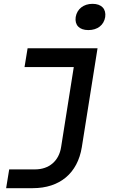

<svg xmlns="http://www.w3.org/2000/svg" viewBox="-20 -802 640 1002"><path d="M441 -645C489 -645 522 -671 529 -713C535 -755 510 -782 463 -782C416 -782 382 -755 375 -713C369 -671 394 -645 441 -645ZM12 180H151C292 180 385 102 407 -34L489 -550H124L108 -452H365L299 -35C288 38 236 82 163 82H28Z"/></svg>

Font: JetBrains Mono SemiBold
Style: Italic
Weight: 472
Italic angle: -9°
Monospace: yes
Designer: Philipp Nurullin, Konstantin Bulenkov
Foundry: JetBrains
Version: Version 2.305